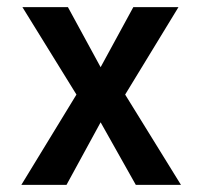

<svg xmlns="http://www.w3.org/2000/svg" viewBox="-20 -520 569 540"><path d="M489 0H362L263 -176L167 0H40L195 -254L43 -500H171L263 -331L355 -500H482L332 -254Z"/></svg>

Font: Kulim Park SemiBold
Style: Regular
Weight: 600
Designer: Noponies / Dale Sattler
Foundry: Noponies
Version: Version 1.000; ttfautohint (v1.8.3)